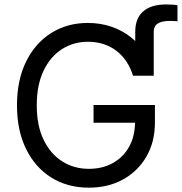

<svg xmlns="http://www.w3.org/2000/svg" viewBox="-20 -842 826 872"><path d="M594.2 -498V-697.8Q594.2 -758.3 630.1 -790Q666 -821.8 735.4 -821.8Q751.5 -821.8 764.9 -820.8Q778.3 -819.8 786.1 -817.9V-745.1Q778.3 -746.1 769.3 -746.6Q760.3 -747.1 753.9 -747.1Q714.4 -747.1 696.3 -735.1Q678.2 -723.1 678.2 -697.8V-498ZM383.8 10.3Q286.6 10.3 213.1 -35.6Q139.6 -81.5 98.4 -165.5Q57.1 -249.5 57.1 -363.3Q57.1 -478 98.4 -562Q139.6 -646 212.4 -691.9Q285.2 -737.8 378.9 -737.8Q436.5 -737.8 486.8 -720.5Q537.1 -703.1 576.7 -671.1Q616.2 -639.2 642.6 -595.2Q668.9 -551.3 678.2 -498H584Q573.2 -533.7 554.4 -562Q535.6 -590.3 509.5 -610.6Q483.4 -630.9 450.7 -641.6Q418 -652.3 379.4 -652.3Q314 -652.3 261.2 -618.7Q208.5 -585 177.7 -520.5Q147 -456.1 147 -363.3Q147 -271.5 178 -207.3Q209 -143.1 262.5 -109.1Q315.9 -75.2 383.8 -75.2Q445.3 -75.2 492.7 -101.6Q540 -127.9 566.7 -176Q593.3 -224.1 593.3 -289.6L621.6 -284.7H404.8V-365.2H683.6V-286.1Q683.6 -196.8 644.5 -130.1Q605.5 -63.5 538.1 -26.6Q470.7 10.3 383.8 10.3Z"/></svg>

Font: Inter 17pt
Style: Regular
Weight: 400
Version: Version 4.001;git-66647c0bb